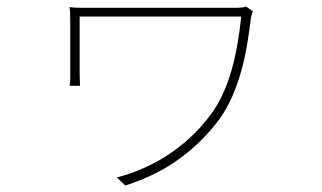

<svg xmlns="http://www.w3.org/2000/svg" viewBox="-20 -518 996 593"><path d="M761 -483Q759 -480 757.5 -473.5Q756 -467 755 -463Q750 -421 743 -379Q736 -337 724.5 -296.5Q713 -256 697 -219.5Q681 -183 659 -152Q608 -82 536 -29Q464 24 367 55L341 30Q429 7 502.5 -42Q576 -91 630 -163Q668 -214 691 -287.5Q714 -361 725 -467H226V-290Q226 -282 226.5 -273Q227 -264 227 -253H195Q197 -264 197 -274Q197 -284 197 -290V-454Q197 -465 196.5 -475.5Q196 -486 195 -496Q208 -494 227 -494Q246 -494 269 -494H715Q720 -494 727.5 -495Q735 -496 740 -498Z"/></svg>

Font: Kinto Sans Thin
Style: Regular
Weight: 100
Designer: Authors: Ryoko NISHIZUKA  (kana & ideographs); Paul D. Hunt (Latin, Greek & Cyrillic); Wenlong ZHANG  (bopomofo); Sandol
Foundry: Adobe Systems Incorporated, ookami Inc.
Version: Version 0.001